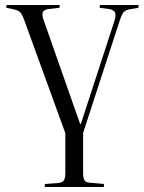

<svg xmlns="http://www.w3.org/2000/svg" viewBox="-20 -531 576 767"><path d="M159 216V204L213 200Q230 198 235.5 189.5Q241 181 241 157V1L80 -442Q70 -471 62 -480.5Q54 -490 33 -494L5 -500L6 -511H218V-500L174 -495Q154 -492 150.5 -480.5Q147 -469 156 -446L300 -36H303L436 -444Q444 -467 440 -479.5Q436 -492 415 -495L378 -500L379 -511H533V-500L499 -494Q481 -491 473.5 -482Q466 -473 457 -445L312 0V157Q312 181 317.5 189.5Q323 198 340 199L395 204V216Z"/></svg>

Font: Literata 72pt Light
Style: Regular
Weight: 300
Designer: Latin by Veronika Burian and Jose Scaglione. Greek by Irene Vlachou. Cyrillic by Vera Evstafieva.
Foundry: TypeTogether
Version: Version 3.002